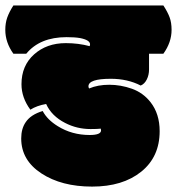

<svg xmlns="http://www.w3.org/2000/svg" viewBox="-63 -670 652 707"><path d="M309.1 -189.9Q309.1 -172.9 267.1 -172.9Q201.7 -172.9 149.4 -205.6Q110.8 -229.5 94.2 -261.2Q50.3 -248 31.7 -220.2Q15.1 -196.3 15.1 -160.2Q15.1 -80.1 89.4 -31.5Q163.6 17.1 276.1 17.1Q388.7 17.1 456.8 -37.6Q524.9 -92.3 524.9 -187Q524.9 -251 491.2 -293.9Q463.9 -328.6 422.6 -343.3Q381.3 -357.9 339.4 -357.9Q297.4 -357.9 265.1 -344.2Q262.7 -348.1 262.7 -352.1Q262.7 -379.9 345.2 -379.9Q406.7 -379.9 455.1 -355Q469.2 -360.8 477.5 -377.4Q485.8 -394 485.8 -414.1V-472.2H538.6Q568.8 -514.2 568.8 -560.1Q568.8 -586.9 561.5 -606.4Q554.2 -626 538.6 -649.9H-13.7Q-29.3 -625.5 -36.4 -605.2Q-43.5 -585 -43.5 -560.1Q-43.5 -513.7 -13.7 -472.2H33.7Q84 -533.2 182.1 -533.2Q212.4 -533.2 231.9 -529.8Q268.6 -522.5 268.6 -506.8Q268.6 -503.9 267.1 -500Q226.1 -511.2 179.2 -511.2Q108.9 -511.2 62.5 -469.7Q16.1 -428.2 16.1 -359.9Q16.1 -310.5 48.8 -266.1Q72.8 -281.2 106.9 -287.1Q127 -242.7 176.8 -217.3Q220.2 -194.8 270.5 -194.8Q296.9 -194.8 308.1 -196.3Q309.1 -191.4 309.1 -189.9Z"/></svg>

Font: Friends & Family
Style: Regular
Weight: 400
Designer: Sarang Kulkarni, Maithili Shingre, Noopur Datye
Foundry: Ek Type
Version: Version 1.000;hotconv 1.0.117;makeotfexe 2.5.65602